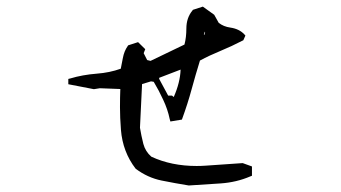

<svg xmlns="http://www.w3.org/2000/svg" viewBox="-20 -697 1040 586"><path d="M349.1 -300.8Q346.2 -338.4 346.2 -369.6Q346.2 -400.9 347.2 -425.3L284.7 -427.7L266.6 -424.8L188.5 -439.9V-446.3V-456.1L194.3 -457.5Q231.9 -468.8 275.4 -472.2Q314.5 -475.1 348.6 -487.3Q352.1 -502.9 355 -520Q358.9 -541 369.6 -556.2L371.1 -558.6L401.4 -568.4L423.3 -546.9L418.5 -534.7L429.2 -513.7L439.5 -511.2L543 -561Q548.8 -583 548.8 -609.9Q548.8 -642.6 567.4 -665L568.8 -667L599.1 -676.8L633.8 -651.9L647.5 -627.4Q662.1 -615.7 683.1 -612.8Q710 -608.9 725.6 -592.3L729 -588.4L722.7 -574.2Q686 -555.2 652.6 -541.5Q619.1 -527.8 590.3 -512.2Q576.7 -468.3 564.9 -424.8Q553.2 -381.3 535.2 -332L500 -326.2L498 -333.5Q491.7 -363.8 478 -392.6Q465.3 -420.4 449.2 -447.3L440.9 -448.7L413.6 -440.4L407.2 -307.1Q411.1 -283.2 417.5 -257.8Q423.8 -234.4 441.9 -218.8Q502.9 -190.4 580.1 -190.4Q593.8 -190.4 607.9 -191.4L720.7 -199.2L749 -189V-160.6L744.1 -158.7Q702.1 -140.6 653.6 -137.2Q605 -133.8 556.2 -130.9Q514.2 -137.7 473.1 -146Q430.2 -154.8 394 -182.1Q354.5 -233.4 349.1 -300.8ZM493.2 -405.3H504.9L510.3 -400.9Q529.8 -445.3 531.2 -484.4H530.8L465.8 -459.5V-456.1ZM602.1 -590.3 604.5 -591.8 606 -597.2 605 -600.6Z"/></svg>

Font: Bakudai
Style: Bold
Weight: 700
Version: Version 1.48